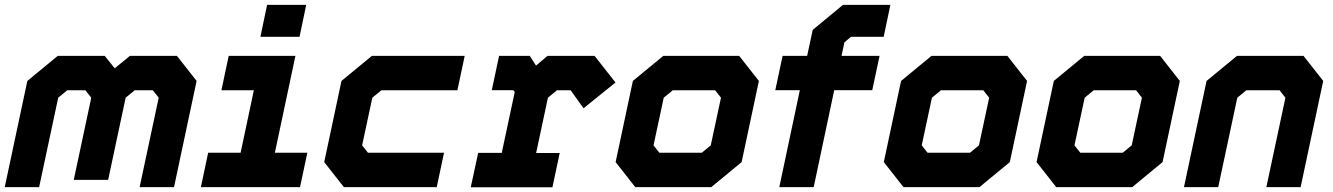

<svg xmlns="http://www.w3.org/2000/svg" viewBox="-22 -770 5484 790"><path d="M-2.5 0 90.5 -437 215.5 -540H409L450 -489L512.5 -540H706L787 -437L694 0H552.5L631 -368L607 -398.5H532L495 -368L423 -30H281.5L353.5 -368L329.5 -398.5H254.5L217.5 -368L139 0ZM82 -71H81.5L152 -401L235.5 -470H374L430.5 -398L367.5 -101H367L430 -398L518 -470H656.5L711 -401L640.5 -71H640L710.5 -401L656.5 -470H518L430.5 -398L374 -470H235.5L152.5 -401Z M1049.5 -618.5 1077 -750H1238L1210.5 -618.5ZM1142.5 -676H1142L1147 -700H1147.5ZM804.5 0 834.5 -141.5H968L1022.5 -398.5H889L919 -540H1193.5L1109 -141.5H1242.5L1212.5 0ZM882.5 -71H1165H1021L1105.5 -469.5H967H1105.5L1021 -71H882.5Z M1393 0 1312 -103 1383 -437 1508 -540H1890L1860 -398.5H1547L1510 -368L1468 -172L1492 -141.5H1805L1775 0ZM1447.5 -70.5H1726.5H1447.5L1391 -139L1447.5 -404.5L1528.5 -470H1811.5H1528.5L1447.5 -404.5L1391 -139Z M1915 0.5 1945.5 -141H2042.5L2096 -391.5L2090 -399H2001.5L2031.5 -540H2158L2183.5 -500L2230.5 -540H2424.5L2510.5 -430.5L2379 -324.5L2326 -398.5H2269.5L2232.5 -368L2184 -140.5H2281L2251 0.5ZM1994.5 -71H2202H2097.5L2169.5 -408L2245 -470H2379.5L2414 -420L2379.5 -470H2245L2169.5 -408L2124.5 -470H2079.5H2124.5L2170 -408L2098 -71H1994.5Z M2592 0 2511 -103 2582 -437 2707 -540H3019.5L3100.5 -437L3029.5 -103L2904.5 0ZM2647 -71H2885.5L2966 -141L3022 -403L2970.5 -470H2728L2647.5 -403L2591.5 -141ZM2647 -71 2591.5 -141 2647.5 -403 2728 -470H2970.5L3022 -403L2966 -141L2885.5 -71ZM2691 -141.5H2865.5L2902.5 -172L2944.5 -368L2920.5 -398.5H2746L2709 -368L2667 -172Z M3184.5 0 3269 -399H3168L3198 -540H3299L3322 -647L3446.5 -750H3641.5L3614 -618.5H3479.5L3452.5 -596L3440.5 -540H3597L3567 -399H3410.5L3326 0ZM3270.5 -71H3270L3354.5 -470H3517H3354.5L3386.5 -619L3465 -684H3562.5V-683.5H3465L3387 -619L3355 -470H3247H3355Z M3695.5 0 3614.5 -103 3685.5 -437 3810.5 -540H4123L4204 -437L4133 -103L4008 0ZM3750.5 -71H3989L4069.5 -141L4125.5 -403L4074 -470H3831.5L3751 -403L3695 -141ZM3750.5 -71 3695 -141 3751 -403 3831.5 -470H4074L4125.5 -403L4069.5 -141L3989 -71ZM3794.5 -141.5H3969L4006 -172L4048 -368L4024 -398.5H3849.5L3812.5 -368L3770.5 -172Z M4324 0 4243 -103 4314 -437 4439 -540H4751.5L4832.5 -437L4761.5 -103L4636.5 0ZM4379 -71H4617.5L4698 -141L4754 -403L4702.5 -470H4460L4379.5 -403L4323.5 -141ZM4379 -71 4323.5 -141 4379.5 -403 4460 -470H4702.5L4754 -403L4698 -141L4617.5 -71ZM4423 -141.5H4597.5L4634.5 -172L4676.5 -368L4652.5 -398.5H4478L4441 -368L4399 -172Z M4849.5 0 4942.5 -437 5067.5 -540H5341.5L5422.5 -437L5329.5 0H5188.5L5267 -368L5243 -398.5H5106L5069 -368L4990.5 0ZM4936 -71H4935.5L5005 -396L5094.5 -470H5288L5345.5 -397L5276 -71H5275.5L5345 -397L5288 -470H5094.5L5005.5 -396Z"/></svg>

Font: Tourney Thin Black
Style: Italic
Weight: 900
Italic angle: -12°
Version: Version 1.015